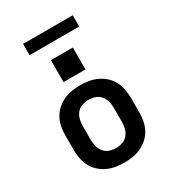

<svg xmlns="http://www.w3.org/2000/svg" viewBox="-218 -1030 1035 1153"><g transform="rotate(-30 300.0 -453.0)"><path d="M300 8Q270 8 240.5 3Q211 -2 184 -14.5Q157 -27 134.5 -47.5Q112 -68 98 -94.5Q84 -121 78.5 -150.5Q73 -180 73 -210V-310Q73 -340 78.5 -369.5Q84 -399 98 -425.5Q112 -452 134.5 -472.5Q157 -493 184 -505.5Q211 -518 240.5 -523Q270 -528 300 -528Q330 -528 359.5 -523Q389 -518 416 -505.5Q443 -493 465.5 -472.5Q488 -452 502 -425.5Q516 -399 521.5 -369.5Q527 -340 527 -310V-210Q527 -180 521.5 -150.5Q516 -121 502 -94.5Q488 -68 465.5 -47.5Q443 -27 416 -14.5Q389 -2 359.5 3Q330 8 300 8ZM300 -93Q323 -93 345 -100.5Q367 -108 381.5 -125.5Q396 -143 402 -165Q408 -187 408 -210V-310Q408 -333 402 -355Q396 -377 381.5 -394.5Q367 -412 345 -419.5Q323 -427 300 -427Q277 -427 255 -419.5Q233 -412 218.5 -394.5Q204 -377 198 -355Q192 -333 192 -310V-210Q192 -187 198 -165Q204 -143 218.5 -125.5Q233 -108 255 -100.5Q277 -93 300 -93ZM376 -594H224V-746H376ZM128 -836V-914H472V-836Z"/></g></svg>

Font: Iosevka SS04 Extended
Style: Bold
Weight: 700
Width: 7
Monospace: yes
Designer: Belleve Invis
Foundry: Belleve Invis
Version: Version 19.0.0; ttfautohint (v1.8.4)